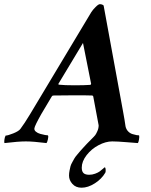

<svg xmlns="http://www.w3.org/2000/svg" viewBox="-81 -666 707 899"><path d="M444.3 -3.9Q414.1 -3.9 380.6 13.7Q347.2 31.2 324.5 60.5Q301.8 89.8 301.8 119.1Q301.8 136.7 310.1 144.5Q318.4 152.3 336.9 152.3Q351.1 152.3 364.7 147.2Q378.4 142.1 385.7 136.7Q393.1 131.3 400.9 124.3Q408.7 117.2 409.2 117.2Q413.6 118.7 413.8 129.2Q414.1 139.6 412.1 142.6Q395 171.9 363 192.4Q331.1 212.9 300.8 212.9Q273.9 212.9 258.1 195.3Q242.2 177.7 242.2 156.2Q242.2 144.5 244.6 132.8Q247.1 121.1 249 112.8Q251 104.5 258.1 92.3Q265.1 80.1 267.8 75Q270.5 69.8 281.5 56.9Q292.5 43.9 294.9 41Q297.4 38.1 311 23.2Q324.7 8.3 326.2 6.8Q330.1 2.4 345.2 -12.5Q360.4 -27.3 365 -33.4Q369.6 -39.6 375.2 -52.5Q380.9 -65.4 380.9 -79.1L355.5 -214.8Q353.5 -218.8 350.6 -218.8Q333.5 -219.7 263.7 -219.7Q201.2 -219.7 168.9 -218.8Q163.6 -218.8 161.1 -213.9Q127.9 -159.2 112.3 -131.8Q81.5 -77.1 80.1 -65.4Q78.6 -56.6 86.9 -49.6Q95.2 -42.5 107.7 -39.1Q120.1 -35.6 129.9 -33.9Q139.6 -32.2 143.6 -32.2Q146.5 -27.3 143.3 -13.4Q140.1 0.5 136.7 3.9Q74.2 -3.9 40 -3.9Q4.9 -3.9 -59.6 3.9Q-62 1.5 -60.5 -11Q-59.1 -23.4 -54.7 -31.2Q-44.4 -31.2 -18.8 -41.5Q6.8 -51.8 14.6 -62.5Q32.7 -86.4 59.6 -130.9L346.7 -609.4Q353.5 -620.1 366.7 -633.3Q379.9 -646.5 386.7 -646.5Q392.6 -646.5 397.9 -644.3Q403.3 -642.1 404.3 -639.6L495.1 -144.5Q498.5 -127.9 502 -105.5Q505.4 -83 506.8 -74.2Q509.8 -60.5 518.8 -51Q527.8 -41.5 539.6 -38.1Q551.3 -34.7 558.1 -33.4Q564.9 -32.2 570.3 -32.2Q572.3 -25.9 569.8 -12.5Q567.4 1 564.5 3.9Q556.2 3.4 512 -0.2Q467.8 -3.9 444.3 -3.9ZM307.6 -464.8 192.4 -273.4Q192.4 -269.5 194.3 -269.5Q220.7 -266.6 268.6 -266.6Q313.5 -266.6 341.8 -268.6Q342.8 -268.6 343.8 -269.8Q344.7 -271 345.2 -272.5L345.7 -273.4Z"/></svg>

Font: Crimson
Style: BoldItalic
Weight: 700
Italic angle: -11°
Version: Version 0.8